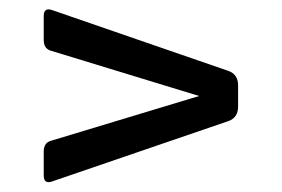

<svg xmlns="http://www.w3.org/2000/svg" viewBox="-20 -527 594 404"><path d="M72 -443V-493Q72 -513 92 -505L460 -378Q481 -371 481 -347V-303Q481 -279 460 -272L92 -146Q72 -138 72 -158V-208Q72 -227 88 -231L399 -325L88 -420Q72 -424 72 -443Z"/></svg>

Font: Rajdhani SemiBold
Style: Regular
Weight: 600
Designer: Satya Rajpurohit, Jyotish Sonowal
Foundry: Indian Type Foundry
Version: Version 1.201 February 1, 2022